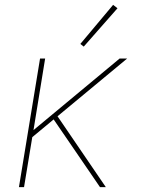

<svg xmlns="http://www.w3.org/2000/svg" viewBox="-20 -771 616 791"><path d="M58 0H79L113 -206L201 -279L262 -190L392 0H416L217 -292L504 -530H473L118 -235L166 -530H145ZM325 -579 464 -737 446 -751 311 -590Z"/></svg>

Font: Iosevka Sparkle Thin
Style: Italic
Weight: 100
Italic angle: -9°
Designer: Belleve Invis
Foundry: Belleve Invis
Version: Version 4.5.0; ttfautohint (v1.8.3)